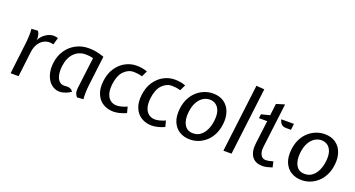

<svg xmlns="http://www.w3.org/2000/svg" viewBox="-48 -1380 3718 2013"><g transform="rotate(20 1811.0 -373.5)"><path d="M87 0 127 -337Q133 -383 135 -430Q137 -477 133 -512L203 -517Q216.5 -500.5 221 -480.8Q225.5 -461 227 -437L225 -419L235 -437Q259 -475.5 298.8 -499.8Q338.5 -524 379 -524Q390.5 -524 402 -522Q413.5 -520 427 -516L405 -438Q390 -442 378.5 -443Q367 -444 358 -444Q327 -444 295.5 -427Q264 -410 240.2 -373Q216.5 -336 209 -276L176 0Z M657 5Q612.5 11 575.2 -6Q538 -23 512 -58.5Q486 -94 474.8 -144.5Q463.5 -195 471 -256Q481 -337.5 522.5 -398.5Q564 -459.5 627.8 -493.2Q691.5 -527 769 -527Q797 -527 824.2 -523.8Q851.5 -520.5 880.2 -513.5Q909 -506.5 942 -495L903 -176Q895.5 -116 895.2 -73.8Q895 -31.5 898 -5L830 0Q816 -9 806.8 -33.5Q797.5 -58 802 -97L845 -444Q822.5 -450 802.5 -452.5Q782.5 -455 760 -455Q685 -455 633 -403.5Q581 -352 569 -256Q562 -199.5 571.5 -154.8Q581 -110 608 -86.8Q635 -63.5 681 -71Q703 -74 722.8 -67Q742.5 -60 759 -38Q733.5 -20 706.5 -9.5Q679.5 1 657 5Z M1237 10Q1170 10 1119.2 -21Q1068.5 -52 1043.5 -112Q1018.5 -172 1029 -259Q1040 -345.5 1080.8 -405.2Q1121.5 -465 1180 -496Q1238.5 -527 1303 -527Q1330 -527 1362 -522.2Q1394 -517.5 1423 -506L1392 -441Q1364.5 -448.5 1340.5 -451.8Q1316.5 -455 1294 -455Q1237 -455 1189 -407.2Q1141 -359.5 1128 -259Q1120 -191.5 1134 -148Q1148 -104.5 1177.8 -83.2Q1207.5 -62 1246 -62Q1268 -62 1295.8 -68.8Q1323.5 -75.5 1360 -91L1377 -25Q1333.5 -5 1297 2.5Q1260.5 10 1237 10Z M1664 10Q1597 10 1546.2 -21Q1495.5 -52 1470.5 -112Q1445.5 -172 1456 -259Q1467 -345.5 1507.8 -405.2Q1548.5 -465 1607 -496Q1665.5 -527 1730 -527Q1757 -527 1789 -522.2Q1821 -517.5 1850 -506L1819 -441Q1791.5 -448.5 1767.5 -451.8Q1743.5 -455 1721 -455Q1664 -455 1616 -407.2Q1568 -359.5 1555 -259Q1547 -191.5 1561 -148Q1575 -104.5 1604.8 -83.2Q1634.5 -62 1673 -62Q1695 -62 1722.8 -68.8Q1750.5 -75.5 1787 -91L1804 -25Q1760.5 -5 1724 2.5Q1687.5 10 1664 10Z M2089 10Q2022 10 1971.2 -21Q1920.5 -52 1895.5 -112Q1870.5 -172 1881 -259Q1889.5 -327.5 1916.5 -378Q1943.5 -428.5 1982.2 -461.5Q2021 -494.5 2066 -510.8Q2111 -527 2155 -527Q2231.5 -527 2281 -491.2Q2330.5 -455.5 2351.5 -394.8Q2372.5 -334 2363 -259Q2355 -194 2329.8 -143.8Q2304.5 -93.5 2266.5 -59.2Q2228.5 -25 2183 -7.5Q2137.5 10 2089 10ZM2098 -62Q2146.5 -62 2181.2 -89Q2216 -116 2236.8 -160.8Q2257.5 -205.5 2264 -259Q2272.5 -326 2258.2 -369.5Q2244 -413 2214 -434Q2184 -455 2146 -455Q2108 -455 2073.2 -434Q2038.5 -413 2013.5 -369.5Q1988.5 -326 1980 -259Q1969.5 -172 1999.8 -117Q2030 -62 2098 -62Z M2461 0 2554 -758 2644 -751 2552 0Z M2899 11Q2817.5 11 2780.2 -42.5Q2743 -96 2755 -191L2787 -448H2695L2700 -493L2795 -517L2811 -649L2903 -677L2842 -180Q2835.5 -128.5 2853.5 -93.8Q2871.5 -59 2908 -59Q2927.5 -59 2946 -62.5Q2964.5 -66 2992 -74L3006 -11Q2966.5 1.5 2944.8 6.2Q2923 11 2899 11ZM2995 -448Q2971.5 -448 2956 -457.2Q2940.5 -466.5 2931.8 -482.2Q2923 -498 2919 -517H3060L3052 -448Z M3335 10Q3268 10 3217.2 -21Q3166.5 -52 3141.5 -112Q3116.5 -172 3127 -259Q3135.5 -327.5 3162.5 -378Q3189.5 -428.5 3228.2 -461.5Q3267 -494.5 3312 -510.8Q3357 -527 3401 -527Q3477.5 -527 3527 -491.2Q3576.5 -455.5 3597.5 -394.8Q3618.5 -334 3609 -259Q3601 -194 3575.8 -143.8Q3550.5 -93.5 3512.5 -59.2Q3474.5 -25 3429 -7.5Q3383.5 10 3335 10ZM3344 -62Q3392.5 -62 3427.2 -89Q3462 -116 3482.8 -160.8Q3503.5 -205.5 3510 -259Q3518.5 -326 3504.2 -369.5Q3490 -413 3460 -434Q3430 -455 3392 -455Q3354 -455 3319.2 -434Q3284.5 -413 3259.5 -369.5Q3234.5 -326 3226 -259Q3215.5 -172 3245.8 -117Q3276 -62 3344 -62Z"/></g></svg>

Font: Expletus Sans
Style: Italic
Weight: 400
Italic angle: -7°
Designer: Jasper de Waard
Foundry: Designtown
Version: Version 7.500